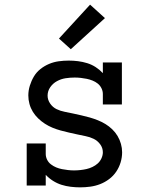

<svg xmlns="http://www.w3.org/2000/svg" viewBox="-20 -799 640 827"><path d="M325 8Q305 8 284.5 5.5Q264 3 245 -3Q226 -9 208.5 -20Q191 -31 177 -46V0H95V-181H177V-136Q177 -123 183 -111Q189 -99 199.5 -91Q210 -83 222 -78Q234 -73 247 -70.5Q260 -68 273 -66.5Q286 -65 299 -65Q312 -65 326 -66.5Q340 -68 353 -71Q366 -74 378.5 -80Q391 -86 401 -95Q411 -104 417 -117Q423 -130 423 -143Q423 -162 411.5 -177.5Q400 -193 383.5 -201Q367 -209 349 -212.5Q331 -216 313 -220Q295 -224 277 -228Q259 -232 241 -237Q223 -242 206 -249Q189 -256 173.5 -266Q158 -276 144.5 -289Q131 -302 121.5 -317.5Q112 -333 107 -351Q102 -369 102 -388Q102 -409 108.5 -430Q115 -451 126 -469.5Q137 -488 154 -501.5Q171 -515 191 -523.5Q211 -532 232.5 -535Q254 -538 276 -538Q296 -538 316 -535.5Q336 -533 355.5 -527Q375 -521 392 -510Q409 -499 423 -484V-530H505V-349H423V-394Q423 -407 417 -419Q411 -431 401 -439Q391 -447 378.5 -452Q366 -457 353.5 -459.5Q341 -462 328 -463.5Q315 -465 302 -465Q282 -465 262.5 -462Q243 -459 225.5 -449.5Q208 -440 196.5 -423.5Q185 -407 185 -387Q185 -369 196 -353Q207 -337 223.5 -329Q240 -321 258.5 -317.5Q277 -314 295 -310Q313 -306 331 -302Q349 -298 366.5 -293Q384 -288 401.5 -281Q419 -274 434.5 -264.5Q450 -255 463.5 -242Q477 -229 486.5 -213Q496 -197 501 -179Q506 -161 506 -143Q506 -121 499.5 -99.5Q493 -78 480.5 -59.5Q468 -41 450 -27.5Q432 -14 411.5 -6Q391 2 369 5Q347 8 325 8ZM285 -587 234 -633 368 -779 432 -721Z"/></svg>

Font: Iosevka Slab Extended
Style: Regular
Weight: 400
Width: 7
Monospace: yes
Designer: Belleve Invis
Foundry: Belleve Invis
Version: Version 11.1.1; ttfautohint (v1.8.3)